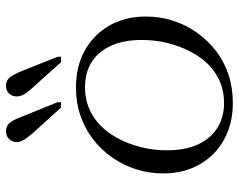

<svg xmlns="http://www.w3.org/2000/svg" viewBox="-100 -706 815 656"><g transform="rotate(-90 308.0 -377.5)"><path d="M476 -170Q484 -191 489.5 -213Q495 -235 497.5 -257Q500 -279 500 -301Q500 -362 480.5 -405.5Q461 -449 425 -472Q389 -495 338 -495Q302 -495 272 -483.5Q242 -472 218 -451.5Q194 -431 176.5 -404Q159 -377 147 -346Q139 -324 133.5 -302.5Q128 -281 125.5 -259Q123 -237 123 -215Q123 -154 142.5 -110.5Q162 -67 198.5 -43.5Q235 -20 285 -20Q321 -20 351 -31.5Q381 -43 405 -63.5Q429 -84 446.5 -111.5Q464 -139 476 -170ZM44 -228Q44 -276 58 -320Q72 -364 98 -401.5Q124 -439 160 -467Q196 -495 241 -510.5Q286 -526 338 -526Q409 -526 463.5 -496Q518 -466 549 -412Q580 -358 580 -287Q580 -239 566 -195Q552 -151 525.5 -113.5Q499 -76 463 -48Q427 -20 382 -5Q337 10 285 10Q214 10 159.5 -20Q105 -50 74.5 -104Q44 -158 44 -228ZM395 -708 442 -590 443 -577H424L337 -674Q328 -684 321 -693Q314 -702 310.5 -711Q307 -720 307 -729Q307 -744 317 -754.5Q327 -765 343 -765Q362 -765 372.5 -751.5Q383 -738 395 -708ZM239 -708 287 -590V-577H269L181 -674Q173 -684 166 -693Q159 -702 155 -711Q151 -720 151 -729Q151 -744 161.5 -754.5Q172 -765 188 -765Q207 -765 217.5 -751.5Q228 -738 239 -708Z"/></g></svg>

Font: Roboto Serif 120pt Expanded Light
Style: Italic
Weight: 300
Width: 7
Italic angle: -10°
Designer: Greg Gazdowicz
Foundry: Commercial Type
Version: Version 1.008